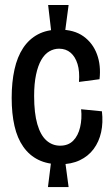

<svg xmlns="http://www.w3.org/2000/svg" viewBox="-20 -713 454 778"><path d="M188 -581.7 175 -692.7H258L243.3 -581.7ZM174.3 45 188 -65H243.3L258 45ZM222.7 -47.3Q172.7 -47.3 135.8 -65.3Q99 -83.3 74.5 -118.2Q50 -153 38.7 -202.7Q27.3 -252.3 27.3 -316.3Q27.3 -380.3 38.7 -431.5Q50 -482.7 73.7 -518.5Q97.3 -554.3 133.7 -573.7Q170 -593 220 -593Q280.3 -593 318.2 -565.8Q356 -538.7 372.8 -493.5Q389.7 -448.3 383.3 -392L300 -381Q303.3 -423.7 294.2 -453.5Q285 -483.3 266 -499.5Q247 -515.7 219.3 -515.7Q198.3 -515.7 179.7 -504.8Q161 -494 147.3 -470.3Q133.7 -446.7 126 -410.2Q118.3 -373.7 118.3 -324Q118.3 -254.3 131.3 -209.7Q144.3 -165 168.2 -143.8Q192 -122.7 223.7 -122.7Q256.7 -122.7 276.7 -143Q296.7 -163.3 304.7 -197.7Q312.7 -232 308.7 -270.3L393 -262Q398.3 -216.3 389.8 -177.5Q381.3 -138.7 359.5 -109.3Q337.7 -80 303.3 -63.7Q269 -47.3 222.7 -47.3Z"/></svg>

Font: Bricolage Grotesque 96pt ExtraBold SemiCondensed
Style: Regular
Weight: 800
Width: 4
Version: Version 1.001;gftools[0.9.33.dev8+g029e19f]